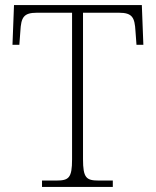

<svg xmlns="http://www.w3.org/2000/svg" viewBox="-20 -734 614 754"><path d="M145 0H423V-25H368C319 -25 306 -35 306 -109V-684H447C500 -684 509 -665 512 -612L516 -558H543L537 -714H35L29 -558H56L60 -612C63 -665 72 -684 125 -684H263V-108C263 -35 250 -25 201 -25H145Z"/></svg>

Font: Noto Serif Gurmukhi ExtraLight
Style: Regular
Weight: 200
Designer: Vaibhav Singh and the Monotype Design Team
Foundry: Monotype Imaging Inc.
Version: Version 2.004